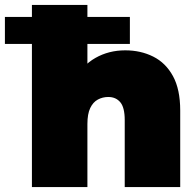

<svg xmlns="http://www.w3.org/2000/svg" viewBox="-77 -762 795 782"><path d="M-57 -583V-693H452V-583ZM433 -557Q496 -557 547 -531.5Q598 -506 627.5 -452Q657 -398 657 -312V0H431V-273Q431 -324 413 -345.5Q395 -367 364 -367Q341 -367 321.5 -356.5Q302 -346 290.5 -322Q279 -298 279 -257V0H53V-742H279V-387L225 -433Q257 -495 311.5 -526Q366 -557 433 -557Z"/></svg>

Font: MOST Montserrat Black
Style: Regular
Weight: 900
Designer: Julieta Ulanovsky
Foundry: Julieta Ulanovsky
Version: Version 8.000;March 11, 2024;FontCreator 15.0.0.2926 64-bit